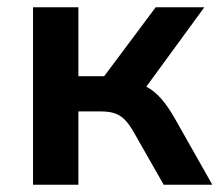

<svg xmlns="http://www.w3.org/2000/svg" viewBox="-20 -509 605 529"><path d="M71 0V-489H196V-299H267L409 -489H543L364 -244L337 -284Q364 -281 385.5 -269Q407 -257 425.5 -235.5Q444 -214 462 -182L565 0H431L349 -144Q336 -167 323.5 -179.5Q311 -192 295.5 -197Q280 -202 258 -202H196V0Z"/></svg>

Font: NunitoSans3
Style: Bold
Weight: 700
Designer: Vernon Adams
Foundry: Vernon Adams
Version: Version 3.101;gftools[0.9.27]